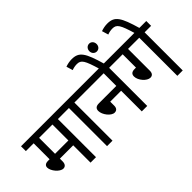

<svg xmlns="http://www.w3.org/2000/svg" viewBox="-76 -1426 1966 1966"><g transform="rotate(-45 907.0 -443.0)"><path d="M464 -552H557V-622H0V-552H113V-321H91C49 -321 35 -302 35 -278C35 -228 97 -153 146 -153C171 -153 192 -170 192 -213V-251H385V0H464ZM385 -552V-321H192V-552Z M703 -552H796V-622H544V-552H624V0H703Z M782 -622V-552H1127V-369H874C831 -369 815 -349 815 -318C815 -262 874 -187 922 -187C952 -187 969 -206 969 -241V-299H1127V0H1206V-552H1299V-622Z M1129 -615H1201C1139 -831 1103 -886 997 -886C965 -886 932 -879 905 -869L926 -799C948 -808 975 -813 999 -813C1060 -813 1080 -779 1129 -615ZM1183 -815C1183 -783 1206 -759 1236 -759C1266 -759 1288 -783 1288 -815C1288 -847 1266 -872 1236 -872C1206 -872 1183 -847 1183 -815Z M1480 -552H1642V0H1720V-552H1814V-622H1286V-552H1402V-359H1381C1338 -359 1323 -339 1323 -309C1323 -251 1386 -181 1434 -181C1464 -181 1480 -201 1480 -236Z M1644 -615H1716C1654 -831 1618 -886 1512 -886C1480 -886 1447 -879 1420 -869L1441 -799C1463 -808 1490 -813 1514 -813C1575 -813 1595 -779 1644 -615Z"/></g></svg>

Font: Noto Sans Devanagari SemiCondensed
Style: Regular
Weight: 400
Width: 4
Designer: Jelle Bosma - Monotype Design Team
Foundry: Monotype Imaging Inc.
Version: Version 2.004